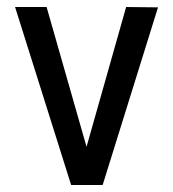

<svg xmlns="http://www.w3.org/2000/svg" viewBox="-20 -528 495 548"><path d="M183 0H273L431 -507L340 -508L227 -109L113 -508H23Z"/></svg>

Font: Vanilla Cream Book
Style: Regular
Weight: 400
Designer: Jeremy Tribby, Jinavaṁso
Foundry: Tribby Type
Version: Version 1.422;Glyphs 3.1.2 (3151)